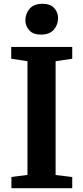

<svg xmlns="http://www.w3.org/2000/svg" viewBox="-20 -990 439 1010"><path d="M124.5 -70V-668L39 -681V-743H360V-681L272.5 -668V-69.5L360 -58.5V0H40V-59ZM194.5 -808Q154 -808 133.8 -830.8Q113.5 -853.5 113.5 -882.5Q113.5 -918 135.8 -944Q158 -970 203.5 -970H204.5Q245.5 -970 265.5 -947.2Q285.5 -924.5 285.5 -895.5Q285.5 -860 263.2 -834Q241 -808 195.5 -808Z"/></svg>

Font: Merriweather 20pt
Style: Bold
Weight: 700
Version: Version 2.100